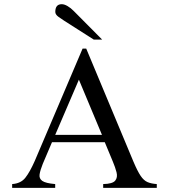

<svg xmlns="http://www.w3.org/2000/svg" viewBox="-20 -914 822 934"><path d="M742.7 0H481.9V-18.6Q527.8 -19.5 540.5 -35.4Q553.2 -51.3 546.9 -75.9Q540.5 -100.6 529.3 -127L489.7 -222.2H232.9L188 -116.7Q175.8 -86.4 172.6 -65.9Q169.4 -45.4 185.8 -33.9Q202.1 -22.5 248.5 -18.6V0H39.1V-18.6Q81.5 -21.5 103.5 -49.6Q125.5 -77.6 149.4 -131.8L381.8 -677.7H399.4L629.4 -127Q648.9 -81.1 664.1 -58.6Q679.2 -36.1 697.3 -28.3Q715.3 -20.5 742.7 -18.6ZM476.1 -257.8 363.8 -526.4 248.5 -257.8ZM477.1 -721.2H436.5L292.5 -813Q280.3 -820.8 264.6 -832Q249 -843.3 249 -856Q249 -893.6 280.3 -893.6Q293 -893.6 308.8 -884.3Q324.7 -875 338.4 -860.8Z"/></svg>

Font: BabelStone Englisc
Style: Regular
Weight: 400
Designer: Andrew West
Foundry: BabelStone
Version: Version 1.000 June 24, 2023